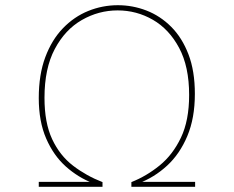

<svg xmlns="http://www.w3.org/2000/svg" viewBox="-20 -718 899 738"><path d="M129 0V-19H339L337 -14Q280 -36 233 -78Q186 -120 157.5 -185.5Q129 -251 129 -341Q129 -431 154 -498Q179 -565 222 -609.5Q265 -654 319.5 -676Q374 -698 433 -698Q490 -698 543 -677.5Q596 -657 638 -615Q680 -573 704.5 -509Q729 -445 729 -357Q729 -264 700 -195Q671 -126 622 -81Q573 -36 512 -13L513 -19H730V0H485V-18Q543 -41 593.5 -82Q644 -123 675.5 -189Q707 -255 707 -353Q707 -462 668.5 -534Q630 -606 567.5 -642Q505 -678 432 -678Q359 -678 294.5 -641Q230 -604 190.5 -529.5Q151 -455 151 -342Q151 -246 180.5 -183Q210 -120 261 -81Q312 -42 374 -18V0Z"/></svg>

Font: Bitter Thin
Style: Regular
Weight: 100
Designer: Sol Matas, and Bitter project Authors
Foundry: Sol Matas
Version: Version 2.002